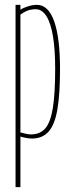

<svg xmlns="http://www.w3.org/2000/svg" viewBox="-20 -560 296 790"><path d="M44 210V-540H64V-520Q76 -528 95.5 -534Q115 -540 132 -540Q179 -540 203 -472Q227 -404 227 -276Q227 -172 216 -109Q205 -46 179.5 -18Q154 10 112 10Q102 10 90 8Q78 6 64 2V210ZM107 -7Q145 -7 166.5 -32Q188 -57 197.5 -116Q207 -175 207 -276Q207 -356 198 -410.5Q189 -465 171 -493.5Q153 -522 127 -522Q116 -522 106 -520Q96 -518 86.5 -513.5Q77 -509 64 -500V-15Q81 -11 89.5 -9Q98 -7 107 -7Z"/></svg>

Font: Georama ExtraCondensed Thin
Style: Regular
Weight: 100
Width: 2
Designer: Jean-Baptiste Levee
Foundry: Production Type
Version: Version 1.001